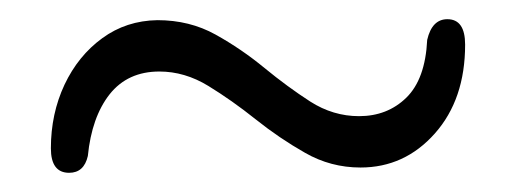

<svg xmlns="http://www.w3.org/2000/svg" viewBox="-20 -448 538 200"><path d="M355.5 -273.5Q324.5 -273.5 297.8 -288.8Q271 -304 246.2 -323.8Q221.5 -343.5 197 -358.5Q172.5 -373.5 146 -373.5Q113 -373.5 94.2 -349.8Q75.5 -326 71.5 -285.5Q67.5 -268 52 -268Q33 -268 33 -293.5Q33 -329.5 47.2 -359.8Q61.5 -390 86.5 -408.2Q111.5 -426.5 144 -427Q177.5 -427 204.5 -412Q231.5 -397 255.5 -377.2Q279.5 -357.5 303.2 -342.2Q327 -327 354 -327Q383.5 -327 403.2 -346.2Q423 -365.5 425 -406.5Q430 -428 446 -428Q464.5 -428 464.5 -401.5Q464.5 -344.5 433 -309Q401.5 -273.5 355.5 -273.5Z"/></svg>

Font: Fraunces 144pt Soft SemiBold
Style: Regular
Weight: 600
Version: Version 1.000;[b76b70a41]